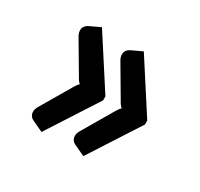

<svg xmlns="http://www.w3.org/2000/svg" viewBox="-98 -596 682 654"><g transform="rotate(30 243.0 -269.0)"><path d="M131.3 -63 90.8 -82Q80.6 -86.4 76.2 -93.5Q71.8 -100.6 71.8 -108.9Q71.8 -119.1 78.1 -129.9L147.5 -248Q155.3 -262.2 163.1 -269Q154.3 -276.9 147.5 -290L78.1 -407.7Q71.8 -418.5 71.8 -429.2Q71.8 -446.8 90.8 -456.1L131.3 -475.1L259.3 -276.9V-261.2ZM295.9 -63 255.4 -82Q245.1 -86.4 240.7 -93.5Q236.3 -100.6 236.3 -108.9Q236.3 -119.1 242.7 -129.9L312 -248Q319.8 -262.2 327.6 -269Q318.8 -276.9 312 -290L242.7 -407.7Q236.3 -418.5 236.3 -429.2Q236.3 -446.8 255.4 -456.1L295.9 -475.1L423.8 -276.9V-261.2Z"/></g></svg>

Font: Kdam Thmor
Style: Regular
Weight: 400
Foundry: Sovichet Tep
Version: Version 1.20